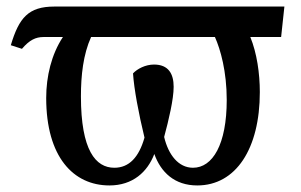

<svg xmlns="http://www.w3.org/2000/svg" viewBox="-20 -556 919 586"><path d="M314 10C385 10 430 -31 451 -86C471 -30 513 10 582 10C700 10 773 -102 773 -275C773 -332 764 -394 744 -443H838L848 -536H146C67 -536 38 -502 13 -418L47 -407C70 -434 89 -443 113 -443H172C137 -390 121 -323 121 -257C121 -77 204 10 314 10ZM569 -44C525 -44 494 -83 481 -138C495 -190 510 -253 510 -291C510 -331 494 -359 450 -359C424 -359 399 -346 386 -332C389 -285 403 -210 421 -136C404 -76 374 -44 329 -44C272 -44 227 -97 227 -262C227 -326 234 -390 258 -443H636C653 -405 672 -338 672 -251C672 -115 629 -44 569 -44Z"/></svg>

Font: Noto Serif SemiCondensed Medium
Style: Regular
Weight: 500
Width: 4
Designer: Monotype Design Team
Foundry: Monotype Imaging Inc.
Version: Version 2.014